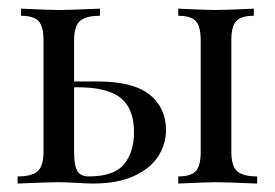

<svg xmlns="http://www.w3.org/2000/svg" viewBox="-20 -435 651 455"><path d="M373.4 -126.6Q373.4 -94.4 355.6 -65.7Q337.9 -37.1 298.8 -18.5Q259.7 0 199.2 0Q190.3 0 162.9 -1.6Q133.9 -3.2 116.9 -3.2Q96 -3.2 21.8 0V-16.9Q55.6 -16.9 69.4 -29.4Q83.1 -41.9 83.1 -75V-339.5Q83.1 -372.6 71.4 -385.1Q59.7 -397.6 29.8 -397.6V-414.5Q97.6 -411.3 120.2 -411.3Q142.7 -411.3 216.9 -414.5V-397.6Q183.1 -397.6 169.4 -385.1Q155.6 -372.6 155.6 -339.5V-241.9H211.3Q295.2 -241.9 334.3 -210.9Q373.4 -179.8 373.4 -126.6ZM589.5 -16.9V0Q515.3 -3.2 491.1 -3.2Q470.2 -3.2 402.4 0V-16.9Q432.3 -16.9 444 -29.4Q455.6 -41.9 455.6 -75V-339.5Q455.6 -372.6 444 -385.1Q432.3 -397.6 402.4 -397.6V-414.5Q470.2 -411.3 491.1 -411.3Q513.7 -411.3 581.5 -414.5V-397.6Q551.6 -397.6 539.9 -385.1Q528.2 -372.6 528.2 -339.5V-75Q528.2 -41.9 541.9 -29.4Q555.6 -16.9 589.5 -16.9ZM297.6 -121.8Q297.6 -177.4 266.1 -202.8Q234.7 -228.2 163.7 -228.2H155.6V-75Q155.6 -42.7 163.3 -29.8Q171 -16.9 190.3 -16.9Q250 -16.9 273.8 -45.6Q297.6 -74.2 297.6 -121.8Z"/></svg>

Font: Playfair Display
Style: Regular
Weight: 400
Designer: Claus Eggers Sørensen
Foundry: Claus Eggers Sørensen
Version: Version 1.005; ttfautohint (v1.2) -l 10 -r 42 -G 200 -x 21 -